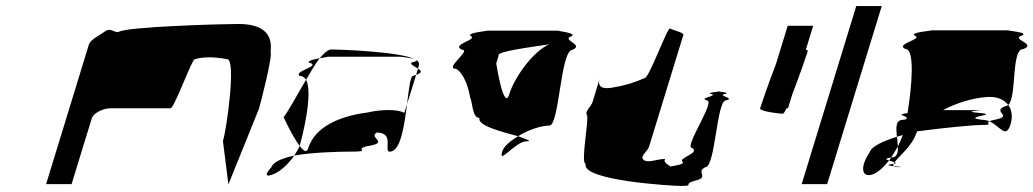

<svg xmlns="http://www.w3.org/2000/svg" viewBox="-20 -795 3407 633"><path d="M132 -188H216L283 -406C288 -421 318 -438 344 -438H542C555 -438 615 -607 623 -600C651 -608 684 -608 729 -600C759 -600 728 -372 715 -330L733 -187L834 -437C839 -454 880 -612 872 -624C881 -692 835 -716 765 -716C716 -716 388 -707 370 -689C353 -689 343 -704 327 -692C311 -680 278 -665 273 -648Z M915 -409C915 -409 944 -345 968 -314L969 -318C974 -335 1014 -486 989 -532C957 -478 926 -420 915 -409ZM875 -244C849 -216 858 -210 884 -222C906 -231 932 -256 950 -282C913 -274 881 -262 875 -244ZM967 -545C949 -562 1043 -577 998 -589C995 -595 1016 -600 1034 -603C1019 -584 1005 -559 989 -532C984 -540 976 -545 967 -545ZM1034 -603C1054 -607 1071 -608 1048 -608H1299C1296 -608 1337 -605 1349 -599C1304 -625 1093 -632 1073 -632C1062 -632 1049 -621 1034 -603ZM950 -282C957 -293 964 -304 968 -314C981 -297 991 -290 996 -306C1018 -377 1099 -412 1191 -424C1243 -436 1294 -434 1313 -423L1322 -452C1313 -381 1301 -295 1265 -295C1243 -295 1283 -358 1222 -358C1193 -340 1268 -325 1190 -313C1141 -301 1218 -295 1124 -295C1104 -295 1006 -293 950 -282ZM1337 -589C1330 -583 1347 -576 1358 -569L1361 -580C1363 -587 1360 -592 1353 -597C1355 -595 1351 -592 1337 -589ZM1349 -599C1351 -598 1352 -598 1353 -597C1352 -598 1350 -598 1349 -599ZM1342 -545C1333 -545 1328 -502 1322 -452L1352 -548ZM1352 -548 1358 -569C1369 -562 1374 -556 1352 -548Z M1484 -568C1442 -568 1536 -631 1503 -631C1466 -648 1551 -663 1534 -675C1509 -687 1601 -694 1584 -694H1825C1801 -694 1889 -687 1863 -675C1830 -663 1907 -648 1868 -631C1827 -631 1825 -381 1791 -381C1766 -381 1723 -368 1688 -346C1636 -360 1552 -381 1561 -406C1536 -406 1538 -461 1530 -473C1526 -500 1512 -551 1484 -568ZM1616 -586C1616 -586 1641 -426 1659 -484C1676 -541 1739 -627 1791 -649C1743 -641 1615 -626 1624 -612ZM1636 -296C1621 -248 1679 -329 1715 -329C1737 -329 1717 -335 1688 -346C1666 -332 1642 -315 1636 -296Z M1915 -416C1923 -404 1893 -255 1911 -255C1894 -200 2194 -182 2225 -182C2273 -182 2227 -188 2274 -200C2321 -212 2271 -227 2306 -244C2338 -244 2343 -464 2373 -464C2407 -472 2343 -479 2369 -485C2388 -489 2362 -492 2350 -493C2339 -492 2309 -489 2325 -485C2349 -479 2282 -472 2310 -464C2342 -464 2232 -307 2262 -307C2289 -290 2216 -275 2230 -262C2240 -254 2208 -249 2189 -246C2189 -250 2164 -258 2173 -271C2146 -271 2116 -256 2102 -268C2088 -280 2115 -295 2120 -312L2233 -680C2235 -688 2199 -695 2189 -701C2181 -707 2120 -538 2106 -538C2075 -524 2041 -513 2003 -507C1975 -501 1947 -503 1957 -536L1934 -460C1929 -443 1907 -428 1915 -416ZM2350 -493C2345 -494 2343 -494 2350 -494C2357 -494 2355 -494 2350 -493Z M2486 -438C2483 -428 2550 -420 2561 -420C2563 -420 2568 -427 2573 -438H2578L2592 -484C2615 -542 2641 -620 2643 -626C2644 -628 2641 -630 2637 -632L2661 -710H2577L2538 -583C2515 -525 2488 -444 2486 -438Z M2623 -188H2707L2887 -775H2803Z M2847 -293C2813 -242 2822 -208 2857 -220C2874 -226 2893 -243 2911 -266C2901 -269 2895 -272 2918 -276C2925 -287 2933 -299 2940 -312C2939 -322 2939 -333 2937 -344C2889 -329 2853 -312 2847 -293ZM2966 -633C2928 -650 3023 -665 2997 -677C2971 -689 3072 -695 3047 -695H3308C3282 -695 3382 -689 3347 -677C3313 -665 3400 -650 3353 -633C3313 -633 3333 -475 3304 -449C3290 -468 3264 -478 3232 -475C3188 -472 3134 -456 3089 -432H3191C3257 -432 3127 -429 3216 -422C3272 -416 3146 -409 3218 -400C3226 -400 3235 -398 3242 -395C3226 -387 3261 -383 3213 -383C3194 -383 3101 -375 3004 -362L3001 -356C2988 -315 2944 -280 2929 -260C2925 -262 2916 -264 2911 -266C2914 -269 2916 -272 2918 -276H2919C2938 -276 2941 -292 2940 -312C2946 -324 2952 -337 2956 -350C2949 -348 2944 -346 2937 -344C2934 -373 2932 -400 2957 -400C2961 -401 2966 -401 2968 -402C2969 -404 2968 -407 2969 -409C2959 -414 2936 -418 2972 -422C2986 -507 2997 -633 2966 -633ZM2921 -254C2923 -254 2925 -255 2926 -255C2924 -252 2925 -249 2927 -247C2912 -249 2898 -251 2921 -254ZM2926 -255C2937 -257 2934 -258 2929 -260C2927 -258 2927 -257 2926 -255ZM2927 -247C2929 -245 2933 -244 2941 -244C2964 -244 2944 -245 2927 -247ZM3242 -395C3278 -379 3296 -335 3312 -386C3319 -410 3316 -433 3304 -449C3301 -447 3298 -445 3295 -445C3247 -428 3322 -413 3263 -401C3252 -399 3246 -397 3242 -395Z"/></svg>

Font: bitstorm
Style: suextobl
Weight: 400
Version: Version 0.2